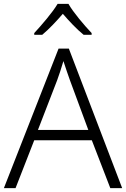

<svg xmlns="http://www.w3.org/2000/svg" viewBox="-20 -967 648 987"><path d="M332 -947H276C251 -904 193 -837 156 -797V-788H197C233 -818 271 -859 303 -896C335 -859 374 -817 410 -788H451V-797C414 -836 356 -904 332 -947ZM547 0H608L334 -717H281L0 0H60L156 -246H452ZM339 -556 434 -299H175L274 -555C283 -580 296 -618 306 -653C316 -622 332 -575 339 -556Z"/></svg>

Font: Noto Sans Gujarati UI Light
Style: Regular
Weight: 300
Designer: Jelle Bosma - Monotype Design Team, Universal Thirst
Foundry: Monotype Imaging Inc.
Version: Version 2.106